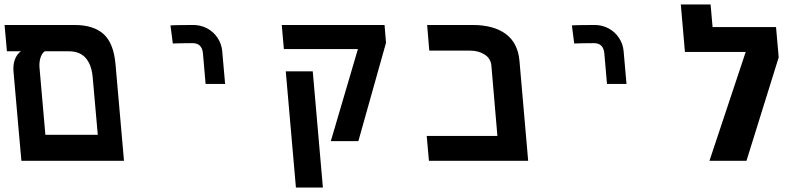

<svg xmlns="http://www.w3.org/2000/svg" viewBox="-22 -721 3642 861"><path d="M-1.5 -609H312Q397 -609 442.2 -568.5Q487.5 -528 496 -433.5L534 0H74L63.5 -116.5L38.5 -401Q38 -405 38 -413Q38 -440.5 47.5 -460.8Q57 -481 72 -491H9ZM181.5 -116.5H416.5L393.5 -376Q388.5 -431 362.2 -461Q336 -491 286.5 -491H178.5Q165.5 -481.5 159.5 -462Q153.5 -442.5 155 -419.5Z M845 -609Q823.5 -609 787.8 -608.5Q752 -608 742.5 -607L753 -526Q760.5 -526.5 791.2 -527Q822 -527.5 841.5 -527.5Q883.5 -527.5 888 -482.5L900 -344.5H987.5L974.5 -492Q971.5 -524.5 953.5 -551.5Q935.5 -578.5 906.8 -593.8Q878 -609 845 -609Z M1583 -501H1251L1241.5 -609H1702.5L1709 -529L1585 -88H1461.5ZM1259.5 -401H1380.5L1426 120H1305Z M1891.5 -111.5H2208.5L2181.5 -427.5Q2178.5 -459 2151.2 -476.5Q2124 -494 2085.5 -494H1903L1893.5 -609H2096.5Q2191.5 -609 2246 -568.8Q2300.5 -528.5 2307.5 -448L2346.5 0H1901.5Z M2645 -609Q2623.5 -609 2587.8 -608.5Q2552 -608 2542.5 -607L2553 -526Q2560.5 -526.5 2591.2 -527Q2622 -527.5 2641.5 -527.5Q2683.5 -527.5 2688 -482.5L2700 -344.5H2787.5L2774.5 -492Q2771.5 -524.5 2753.5 -551.5Q2735.5 -578.5 2706.8 -593.8Q2678 -609 2645 -609Z M3458 -599.5 3470 -464 3325.5 0H3159.5L3322 -488H3049.5L3031 -701H3164.5L3173.5 -599.5Z"/></svg>

Font: JuliaMono SemiBold
Style: Italic
Weight: 600
Italic angle: -9°
Monospace: yes
Designer: cormullion
Foundry: corm
Version: Version 0.056; ttfautohint (v1.8.4)